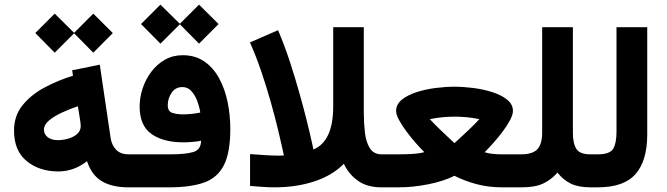

<svg xmlns="http://www.w3.org/2000/svg" viewBox="-20 -801 2854 821"><path d="M213.9 -742.7 296.9 -660.6 378.9 -742.7 462.4 -659.7 378.9 -575.7 296.9 -658.7 213.9 -575.7 130.9 -659.7ZM527.8 0Q459.5 0 415.5 -26.1Q371.6 -52.2 352.1 -111.8Q295.9 -67.9 229.5 -67.9Q148.4 -67.9 94.2 -112.1Q40 -156.2 40 -242.7Q40 -306.2 76.7 -351.3Q113.3 -396.5 171.1 -427.2Q229 -458 292 -477.1L288.6 -500.5L406.7 -524.4L453.1 -210.9Q457.5 -181.2 476.3 -161.1Q495.1 -141.1 529.8 -141.1H544.9V0ZM325.2 -262.2Q325.2 -269 324 -277.6Q322.8 -286.1 321.3 -295.4L313 -346.7Q278.3 -335 244.9 -319.6Q211.4 -304.2 189.7 -285.9Q168 -267.6 168 -246.6Q168 -226.6 184.3 -214.1Q200.7 -201.7 227.1 -201.7Q249.5 -201.7 272.2 -208.3Q294.9 -214.8 310.1 -228.3Q325.2 -241.7 325.2 -262.2Z M666 -781.2 749 -699.2 831.1 -781.2 914.6 -698.2 831.1 -614.3 749 -697.3 666 -614.3 583 -698.2ZM710.9 -141.1Q773.4 -141.1 806.4 -150.9Q839.4 -160.6 839.8 -199.2Q804.2 -192.4 764.2 -192.4Q677.7 -192.4 627.4 -228.3Q577.1 -264.2 577.1 -345.2Q577.1 -384.8 590.1 -423.6Q603 -462.4 627.2 -494.4Q651.4 -526.4 685.3 -545.7Q719.2 -564.9 761.2 -564.9Q815.4 -564.9 854.2 -537.8Q893.1 -510.7 917.5 -465.3Q941.9 -419.9 953.4 -364Q964.8 -308.1 964.8 -250Q964.8 -148.4 937.3 -94.5Q909.7 -40.5 852.3 -20.3Q794.9 0 705.1 0H525.4V-141.1ZM762.2 -312Q780.8 -312 799.6 -314Q818.4 -315.9 836.4 -319.8Q833 -343.3 823.7 -368.4Q814.5 -393.6 798.8 -411.1Q783.2 -428.7 760.3 -428.7Q730 -428.7 713.6 -404.1Q697.3 -379.4 697.3 -351.1Q697.3 -325.2 716.3 -318.6Q735.4 -312 762.2 -312Z M1320.3 -161.6Q1404.8 -197.3 1404.8 -345.7V-684.6H1535.6V-319.8Q1535.6 -276.4 1540.3 -235.1Q1544.9 -193.8 1561.3 -167.5Q1577.6 -141.1 1611.8 -141.1H1629.9V0H1610.4Q1549.8 0 1510.5 -28.1Q1471.2 -56.2 1450.2 -100.6Q1401.9 -51.3 1325 -25.6Q1248 0 1153.3 0Q1127 0 1101.3 -2Q1075.7 -3.9 1049.3 -5.9V-142.1Q1079.6 -140.1 1110.1 -137.9Q1140.6 -135.7 1163.1 -135.7Q1171.9 -135.7 1179.4 -135.7Q1187 -135.7 1193.8 -136.2Q1193.8 -136.2 1187.3 -167Q1180.7 -197.8 1168.2 -249.3Q1155.8 -300.8 1137.9 -364.3Q1120.1 -427.7 1097.7 -494.1Q1075.2 -560.5 1048.8 -619.6L1168.9 -671.9Q1195.8 -609.4 1218.8 -539.3Q1241.7 -469.2 1260.5 -402.3Q1279.3 -335.4 1292.7 -281Q1306.2 -226.6 1313.2 -194.1Q1320.3 -161.6 1320.3 -161.6Z M1923.3 -430.2Q1961.9 -430.2 2005.4 -424.6Q2048.8 -418.9 2086.9 -406.5Q2125 -394 2149.2 -374.3Q2173.3 -354.5 2173.3 -326.7Q2173.3 -310.5 2160.9 -287.1Q2148.4 -263.7 2129.2 -238Q2109.9 -212.4 2089.1 -189.2Q2068.4 -166 2052.2 -149.9Q2072.3 -144 2090.8 -142.6Q2109.4 -141.1 2125.5 -141.1H2201.7V0H2126Q2068.8 0 2018.3 -13.4Q1967.8 -26.9 1923.3 -49.3Q1876.5 -25.9 1810.8 -12.9Q1745.1 0 1687 0H1609.9V-141.1H1687.5Q1698.7 -141.1 1718 -141.6Q1737.3 -142.1 1758.3 -144Q1779.3 -146 1794.4 -150.4Q1778.3 -166.5 1757.8 -189.7Q1737.3 -212.9 1718.3 -238.5Q1699.2 -264.2 1686.5 -287.4Q1673.8 -310.5 1673.8 -326.7Q1673.8 -354.5 1697.8 -374.3Q1721.7 -394 1759.8 -406.5Q1797.9 -418.9 1841.3 -424.6Q1884.8 -430.2 1923.3 -430.2ZM1923.8 -302.2Q1899.9 -302.2 1873.3 -299.8Q1846.7 -297.4 1817.9 -291.5Q1838.4 -269.5 1863 -245.8Q1887.7 -222.2 1905.5 -205.6Q1923.3 -189 1923.3 -189Q1923.3 -189 1941.4 -205.6Q1959.5 -222.2 1984.6 -245.8Q2009.8 -269.5 2029.8 -291.5Q2001.5 -297.4 1974.9 -299.8Q1948.2 -302.2 1923.8 -302.2Z M2298.3 -233.4V-684.6H2429.7V-233.4Q2429.7 -187.5 2444.6 -164.3Q2459.5 -141.1 2503.9 -141.1H2519.5V0H2504.9Q2453.1 0 2420.7 -15.9Q2388.2 -31.7 2363.8 -63Q2337.9 -33.2 2303.5 -16.6Q2269 0 2211.9 0H2182.1V-141.1H2208.5Q2257.8 -141.1 2278.1 -163.3Q2298.3 -185.5 2298.3 -233.4Z M2500 -141.1H2537.1Q2587.9 -141.1 2602.1 -165Q2616.2 -189 2616.2 -237.8V-684.6H2747.6V-226.1Q2747.6 -114.3 2698 -57.1Q2648.4 0 2536.6 0H2500Z"/></svg>

Font: Vazirmatn UI FD ExtraBold
Style: Regular
Weight: 800
Designer: Saber Rastikerdar
Foundry: Saber Rastikerdar
Version: Version 33.003